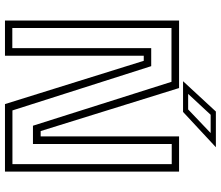

<svg xmlns="http://www.w3.org/2000/svg" viewBox="-78 -810 888 772"><g transform="rotate(90 366.0 -424.0)"><path d="M92.5 -29.5H173.5V-588H246L424 -30H640V-670.5H559V-112.5H485.5L309 -669.5H92.5ZM62.5 0V-700H334L507 -143.5H528.5V-700H670V0H398.5L224.5 -558H204V0ZM306.5 -716 428.5 -848H572L430 -716ZM357.5 -736.5H420L515 -827H441.5Z"/></g></svg>

Font: Tourney Light
Style: Regular
Weight: 300
Version: Version 1.015